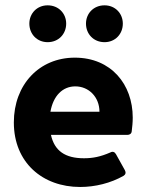

<svg xmlns="http://www.w3.org/2000/svg" viewBox="-20 -706 566 738"><path d="M163.1 -543.9C205.1 -543.9 234.4 -575.2 234.4 -615.2C234.4 -654.3 205.1 -685.5 163.1 -685.5C122.1 -685.5 92.8 -654.3 92.8 -615.2C92.8 -575.2 122.1 -543.9 163.1 -543.9ZM381.8 -543.9C422.9 -543.9 452.1 -575.2 452.1 -615.2C452.1 -654.3 422.9 -685.5 381.8 -685.5C339.8 -685.5 310.5 -654.3 310.5 -615.2C310.5 -575.2 339.8 -543.9 381.8 -543.9ZM490.2 -253.9C490.2 -381.8 407.2 -484.4 267.6 -484.4C130.9 -484.4 33.2 -380.9 33.2 -235.4C33.2 -81.1 143.6 12.7 288.1 12.7C345.7 12.7 405.3 -2 455.1 -30.3C462.9 -35.2 464.8 -43 460 -51.8L425.8 -113.3C420.9 -122.1 413.1 -125 404.3 -120.1C366.2 -103.5 336.9 -97.7 302.7 -97.7C230.5 -97.7 189.5 -126 175.8 -187.5H469.7C478.5 -187.5 485.4 -192.4 486.3 -201.2C488.3 -216.8 490.2 -236.3 490.2 -253.9ZM173.8 -276.4C184.6 -337.9 220.7 -374 269.5 -374C321.3 -374 362.3 -333 362.3 -276.4Z"/></svg>

Font: Ed Sans Neue
Style: Bold
Weight: 700
Designer: Stephen Hutchings
Version: Version 1.004;PS 001.004;hotconv 1.0.88;makeotf.lib2.5.64775